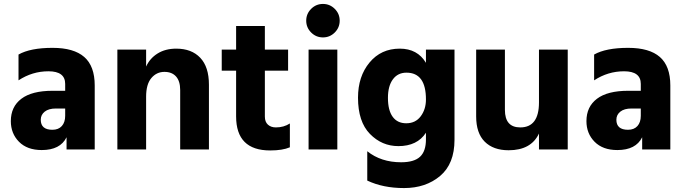

<svg xmlns="http://www.w3.org/2000/svg" viewBox="-20 -759 3479 975"><path d="M246 -100Q277 -100 294 -119Q311 -138 311 -171V-208H264Q227 -208 207 -192Q187 -176 187 -151Q187 -100 246 -100ZM318 -62Q286 3 192 3Q118 3 76.5 -39Q35 -81 35 -144Q35 -217 88.5 -257.5Q142 -298 247 -298H311V-333Q311 -397 226 -397Q144 -397 74 -351V-482Q134 -516 247 -516Q355 -516 408 -469.5Q461 -423 461 -325V0H318Z M1041 0H895V-302Q895 -347 874 -370.5Q853 -394 815 -394Q775 -394 748.5 -362.5Q722 -331 722 -268V0H576V-507H722V-421Q741 -463 780.5 -487.5Q820 -512 875 -512Q953 -512 997 -465.5Q1041 -419 1041 -329Z M1452 -11Q1415 5 1352 5Q1179 5 1179 -168V-400H1106V-507H1179V-627H1325V-507H1443V-400H1325V-167Q1325 -140 1340.5 -126Q1356 -112 1381 -112Q1421 -112 1452 -132Z M1693 0H1547V-507H1693ZM1680 -714Q1705 -689 1705 -654Q1705 -619 1680 -594Q1655 -569 1620 -569Q1585 -569 1560 -594Q1535 -619 1535 -654Q1535 -689 1560 -714Q1585 -739 1620 -739Q1655 -739 1680 -714Z M2288 -49Q2288 73 2215 134.5Q2142 196 2032 196Q1925 196 1845 158V9Q1915 65 2017 65Q2083 65 2113 37Q2143 9 2143 -51V-85Q2099 -17 2003 -17Q1919 -17 1858.5 -79Q1798 -141 1798 -263Q1798 -371 1856.5 -441.5Q1915 -512 2010 -512Q2100 -512 2143 -440V-507H2288ZM1950 -262Q1950 -199 1974 -166Q1998 -133 2043 -133Q2090 -133 2116.5 -168.5Q2143 -204 2143 -254Q2143 -390 2044 -390Q2000 -390 1975 -356Q1950 -322 1950 -262Z M2863 0H2717V-81Q2677 4 2563 4Q2485 4 2441.5 -39.5Q2398 -83 2398 -168V-507H2544V-201Q2544 -112 2622 -112Q2717 -112 2717 -239V-507H2863Z M3169 -100Q3200 -100 3217 -119Q3234 -138 3234 -171V-208H3187Q3150 -208 3130 -192Q3110 -176 3110 -151Q3110 -100 3169 -100ZM3241 -62Q3209 3 3115 3Q3041 3 2999.5 -39Q2958 -81 2958 -144Q2958 -217 3011.5 -257.5Q3065 -298 3170 -298H3234V-333Q3234 -397 3149 -397Q3067 -397 2997 -351V-482Q3057 -516 3170 -516Q3278 -516 3331 -469.5Q3384 -423 3384 -325V0H3241Z"/></svg>

Font: Hind Siliguri
Style: Bold
Weight: 700
Designer: Jyotish Sonowal
Foundry: Indian Type Foundry
Version: Version 1.001;PS 1.0;hotconv 1.0.86;makeotf.lib2.5.63406; tt